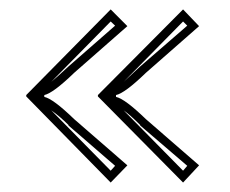

<svg xmlns="http://www.w3.org/2000/svg" viewBox="-20 -429 485 404"><path d="M240.2 -256.8Q241.7 -257.8 274.9 -289.1L374 -375L365.2 -383.8ZM240.2 -196.8 365.2 -69.8 374 -80.1 274.9 -165V-166Q253.4 -187.5 240.2 -196.8ZM87.9 -256.8Q97.7 -264.6 124 -289.1L222.2 -375L212.9 -383.8ZM87.9 -196.8 212.9 -69.8 222.2 -80.1 124 -165V-166Q106 -184.1 87.9 -196.8ZM186 -226.1V-229L365.2 -409.2L398.9 -374L287.1 -275.9Q242.7 -232.9 224.1 -229V-225.1Q242.7 -221.2 287.1 -178.2L398.9 -81.1L365.2 -44.9ZM35.2 -226.1V-229L212.9 -409.2L248 -374L136.2 -275.9Q91.8 -232.9 73.2 -229V-225.1Q91.8 -221.2 136.2 -178.2L248 -81.1L212.9 -44.9Z"/></svg>

Font: FoglihtenNo01
Style: Regular
Weight: 500
Version: Version 0.61